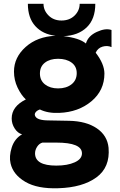

<svg xmlns="http://www.w3.org/2000/svg" viewBox="-20 -749 635 1019"><path d="M571.8 -499Q549.8 -508.8 524.4 -501.5Q499 -494.1 487.8 -469.2Q533.7 -410.2 534.2 -358.9Q534.2 -269 465.1 -211.4Q396 -153.8 294.9 -149.9Q233.9 -147 191.9 -168Q176.8 -163.1 169.4 -153.6Q162.1 -144 166 -134.8Q174.8 -109.9 238.8 -109.9L347.2 -107.9Q438 -106 493.9 -67.9Q549.8 -29.8 556.2 35.2Q564.9 139.2 491.5 192.6Q418 246.1 290 250Q179.2 253.9 114.5 216.1Q49.8 178.2 36.1 118.2Q27.3 81.1 42.2 33.9Q57.1 -13.2 97.2 -36.1Q74.2 -42 58.1 -66.9Q42 -91.8 42 -120.1Q42 -184.1 117.2 -221.2Q92.3 -244.1 73.2 -284.2Q54.2 -324.2 54.2 -369.1Q54.2 -444.3 116.2 -499.8Q178.2 -555.2 274.9 -559.1Q207 -566.9 167.5 -610.4Q127.9 -653.8 127.9 -729H210.9Q210.9 -693.8 237.5 -667Q264.2 -640.1 306.2 -640.1Q349.1 -640.1 376 -666.5Q402.8 -692.9 402.8 -729H485.8Q485.8 -647.9 440.4 -604Q395 -560.1 316.9 -557.1Q400.9 -547.4 436 -518.1Q447.3 -558.1 493.7 -579.6Q540 -601.1 571.8 -589.8ZM288.1 -279.8Q332 -279.8 359.6 -301.5Q387.2 -323.2 387.2 -360.8Q387.2 -397 359.6 -417Q332 -437 288.1 -437Q245.1 -437 218.5 -416.5Q191.9 -396 191.9 -358.9Q191.9 -321.8 219 -300.8Q246.1 -279.8 288.1 -279.8ZM205.1 7.8Q188 12.7 177 29.8Q166 46.9 166 64.9Q166 129.9 278.8 129.9Q337.9 129.9 376.5 112.5Q415 95.2 415 64.9Q415 7.8 278.8 7.8Z"/></svg>

Font: Oakes Grotesk
Style: Bold
Weight: 700
Designer: Samuel Oakes
Foundry: Samuel Oakes
Version: Version 1.0 | wf-rip DC20170320